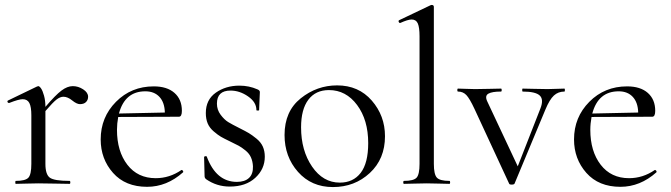

<svg xmlns="http://www.w3.org/2000/svg" viewBox="-20 -745 2717 778"><path d="M337 -353Q337 -340 328.5 -331.5Q320 -323 304 -323Q291 -323 272.5 -338Q254 -353 237 -353Q224 -353 209.5 -342Q195 -331 164 -295V-81Q164 -38 182 -25Q200 -12 262 -12Q265 -12 265 -6Q265 0 262 0Q247 0 204 -1Q161 -2 135 -2Q117 -2 86 -1Q55 0 44 0Q42 0 42 -6Q42 -12 44 -12Q83 -12 95 -25Q107 -38 107 -81V-278Q107 -312 99 -327.5Q91 -343 72 -343Q56 -343 18 -328Q15 -327 12.5 -329Q10 -331 10 -334Q10 -337 13 -338L129 -394Q135 -396 135 -396Q140 -396 146.5 -386.5Q153 -377 158.5 -357Q164 -337 164 -312Q205 -360 229 -378Q253 -396 275 -396Q297 -396 317 -383Q337 -370 337 -353Z M715 -56Q716 -57 718.5 -55.5Q721 -54 722 -51.5Q723 -49 722 -47Q656 12 576 12Q488 12 438 -44.5Q388 -101 388 -180Q388 -270 450 -332.5Q512 -395 603 -395Q657 -395 687 -368.5Q717 -342 717 -296Q717 -272 705 -272L459 -271Q454 -244 454 -219Q454 -132 496 -77.5Q538 -23 611 -23Q667 -23 715 -56ZM569 -375Q486 -375 462 -285L648 -289Q647 -330 626 -352.5Q605 -375 569 -375Z M859 -325Q859 -300 874 -280Q889 -260 904.5 -250.5Q920 -241 950 -226Q976 -213 988.5 -205.5Q1001 -198 1019 -183.5Q1037 -169 1045 -151Q1053 -133 1053 -110Q1053 -60 1014.5 -24.5Q976 11 911 11Q858 11 815 -19Q809 -24 809 -31L807 -109Q807 -111 812 -112Q817 -113 818 -110Q856 -8 940 -8Q972 -8 989 -24Q1006 -40 1005 -71Q1004 -91 997 -107Q990 -123 974.5 -135.5Q959 -148 947 -154.5Q935 -161 912 -172Q887 -184 875 -191Q863 -198 846 -212.5Q829 -227 821.5 -245Q814 -263 814 -287Q814 -341 854.5 -369.5Q895 -398 950 -398Q989 -398 1023 -383Q1033 -379 1033 -372Q1033 -362 1031.5 -338Q1030 -314 1030 -299Q1030 -297 1024.5 -297Q1019 -297 1019 -299Q1019 -331 985 -354.5Q951 -378 914 -378Q859 -378 859 -325Z M1329 13Q1242 13 1187.5 -48.5Q1133 -110 1133 -198Q1133 -294 1198.5 -346.5Q1264 -399 1346 -399Q1433 -399 1486.5 -337.5Q1540 -276 1540 -193Q1540 -101 1478.5 -44Q1417 13 1329 13ZM1357 -5Q1411 -5 1441.5 -44.5Q1472 -84 1472 -165Q1472 -259 1427 -319.5Q1382 -380 1313 -380Q1259 -380 1229.5 -341Q1200 -302 1200 -229Q1200 -135 1244.5 -70Q1289 -5 1357 -5Z M1617 0Q1614 0 1614 -6Q1614 -12 1617 -12Q1656 -12 1668 -25Q1680 -38 1680 -81V-598Q1680 -634 1673 -650Q1666 -666 1648 -666Q1633 -666 1602 -652Q1600 -651 1597.5 -653.5Q1595 -656 1595 -659Q1595 -662 1597 -663L1725 -724Q1727 -725 1729 -725Q1738 -725 1738 -717V-81Q1738 -39 1750 -25.5Q1762 -12 1801 -12Q1804 -12 1804 -6Q1804 0 1801 0Q1791 0 1760 -1Q1729 -2 1709 -2Q1690 -2 1659 -1Q1628 0 1617 0Z M2267 -386Q2269 -386 2269 -380Q2269 -374 2267 -374Q2242 -374 2224.5 -358Q2207 -342 2190 -301L2065 -1Q2063 3 2053.5 3Q2044 3 2043 -1L1903 -303Q1883 -346 1869.5 -360Q1856 -374 1836 -374Q1833 -374 1833 -380Q1833 -386 1836 -386Q1845 -386 1868 -385Q1891 -384 1905 -384Q1930 -384 1964 -385Q1998 -386 2010 -386Q2013 -386 2013 -380Q2013 -374 2010 -374Q1974 -374 1959 -365.5Q1944 -357 1954 -335L2078 -71L2170 -306Q2184 -342 2167 -358Q2150 -374 2098 -374Q2096 -374 2096 -380Q2096 -386 2098 -386Q2112 -386 2143 -385Q2174 -384 2199 -384Q2214 -384 2234 -385Q2254 -386 2267 -386Z M2633 -56Q2634 -57 2636.5 -55.5Q2639 -54 2640 -51.5Q2641 -49 2640 -47Q2574 12 2494 12Q2406 12 2356 -44.5Q2306 -101 2306 -180Q2306 -270 2368 -332.5Q2430 -395 2521 -395Q2575 -395 2605 -368.5Q2635 -342 2635 -296Q2635 -272 2623 -272L2377 -271Q2372 -244 2372 -219Q2372 -132 2414 -77.5Q2456 -23 2529 -23Q2585 -23 2633 -56ZM2487 -375Q2404 -375 2380 -285L2566 -289Q2565 -330 2544 -352.5Q2523 -375 2487 -375Z"/></svg>

Font: Cormorant Infant
Style: Regular
Weight: 400
Designer: Christian Thalmann (Catharsis Fonts)
Version: Version 1.000;PS 002.000;hotconv 1.0.88;makeotf.lib2.5.64775